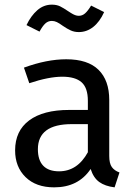

<svg xmlns="http://www.w3.org/2000/svg" viewBox="-20 -794 584 826"><path d="M494 -52 473 12Q432 7 407 -11Q382 -29 370 -67Q317 12 213 12Q135 12 90 -32Q45 -76 45 -147Q45 -231 105.5 -276Q166 -321 277 -321H358V-360Q358 -416 331 -440Q304 -464 248 -464Q190 -464 106 -436L83 -503Q181 -539 265 -539Q358 -539 404 -493.5Q450 -448 450 -364V-123Q450 -91 461 -75.5Q472 -60 494 -52ZM358 -139V-260H289Q143 -260 143 -152Q143 -105 166 -81Q189 -57 234 -57Q313 -57 358 -139ZM250 -683Q235 -694 224.5 -699Q214 -704 203 -704Q187 -704 175 -693Q163 -682 150 -658L94 -686Q113 -726 140.5 -750Q168 -774 203 -774Q224 -774 239 -766.5Q254 -759 273 -746Q276 -744 285.5 -738Q295 -732 303 -729Q311 -726 319 -726Q334 -726 346 -736.5Q358 -747 372 -770L428 -742Q409 -700 381 -678Q353 -656 319 -656Q300 -656 284.5 -663Q269 -670 250 -683Z"/></svg>

Font: FiraGOUPP
Style: Medium
Weight: 400
Designer: bBox Type
Foundry: bBox Type GmbH
Version: Version 1.001